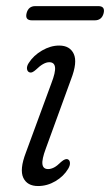

<svg xmlns="http://www.w3.org/2000/svg" viewBox="-20 -600 360 628"><path d="M137.5 -47Q146.5 -47 156.8 -52.2Q167 -57.5 180 -70.5Q194.5 -83 202.5 -78.5Q208 -76 208.8 -67.5Q209.5 -59 203 -48Q188.5 -23.5 161.5 -7.5Q134.5 8.5 104.5 8.5Q69 8.5 56.2 -18.5Q43.5 -45.5 64.5 -100.5L148 -327.5Q162 -363.5 160 -380Q158 -396.5 141 -396.5Q122.5 -396.5 97.5 -372Q91.5 -366.5 86 -364Q80.5 -361.5 75 -364Q69 -367 68.2 -375.5Q67.5 -384 74 -394Q89.5 -418.5 117.5 -434.8Q145.5 -451 173.5 -451Q208.5 -451 221.2 -423.8Q234 -396.5 212.5 -341L130 -114.5Q116.5 -78.5 118.8 -62.8Q121 -47 137.5 -47ZM67 -557Q73 -580 95.5 -580H301.5Q324.5 -580 319 -557Q313 -533.5 290 -533.5H84.5Q61 -533.5 67 -557Z"/></svg>

Font: Fraunces 72pt S100 Light
Style: Italic
Weight: 300
Italic angle: -16°
Version: Version 1.000; ttfautohint (v1.8.3)